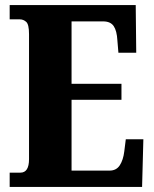

<svg xmlns="http://www.w3.org/2000/svg" viewBox="-20 -734 603 754"><path d="M18 0V-56H60Q94 -56 94 -109V-600Q94 -638 83 -648Q72 -658 58 -658H18V-714H513L515 -527H445L441 -575Q439 -613 426.5 -631.5Q414 -650 385 -650H261V-405H457V-342H261V-64H410Q437 -64 450.5 -85Q464 -106 468 -139L474 -187H543L538 0Z"/></svg>

Font: Noto Serif Armenian ExtraCondensed Black
Style: Regular
Weight: 900
Width: 2
Designer: Monotype Design Team
Foundry: Monotype Imaging Inc.
Version: Version 2.008; ttfautohint (v1.8.4.7-5d5b)